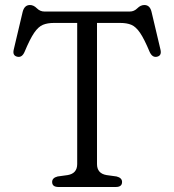

<svg xmlns="http://www.w3.org/2000/svg" viewBox="-20 -746 695 766"><path d="M157 -700H498Q515 -700 528 -713Q541 -726 556 -726Q578 -726 584.5 -699L620 -549Q626.5 -523.5 605.5 -519.5Q587.5 -516 577 -539Q555.5 -590.5 538.8 -615Q522 -639.5 504 -647Q486 -654.5 460 -654.5H367V-91.5Q367 -54 405 -47.5L445 -42Q467 -36.5 467 -20Q467 0 442 0H213.5Q188 0 188 -20Q188 -36.5 210 -42L250 -47.5Q288 -54 288 -91.5V-654.5H195Q169.5 -654.5 151.2 -647Q133 -639.5 116.2 -615Q99.5 -590.5 78 -539Q68 -516 50 -519.5Q28.5 -523.5 35 -549L70.5 -699Q77.5 -726 99.5 -726Q114 -726 127 -713Q140 -700 157 -700Z"/></svg>

Font: Fraunces 9pt SuperSoft Light
Style: Regular
Weight: 300
Version: Version 1.000;[b76b70a41]